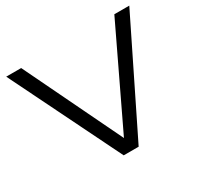

<svg xmlns="http://www.w3.org/2000/svg" viewBox="-157 -943 1176 1135"><g transform="rotate(-30 431.0 -375.0)"><path d="M457 -37H408L749 -750H851L482 0H380L11 -750H113Z"/></g></svg>

Font: Unbounded Light
Style: Regular
Weight: 300
Designer: Luke Prowse, Jean-Baptiste Morizot, Fátima Lázaro, Florian Runge
Foundry: NaN
Version: Version 1.700